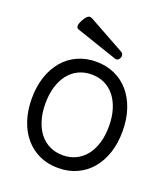

<svg xmlns="http://www.w3.org/2000/svg" viewBox="-147 -907 893 1021"><g transform="rotate(20 300.0 -396.0)"><path d="M43 -289.6Q43 -357.4 61.5 -412.8Q80.1 -468.3 113.8 -507.8Q147.5 -547.4 194.8 -568.8Q242.2 -590.3 299.8 -590.3Q357.4 -590.3 404.8 -568.8Q452.1 -547.4 485.8 -507.8Q519.5 -468.3 538.1 -412.8Q556.6 -357.4 556.6 -289.6Q556.6 -221.7 538.1 -166.3Q519.5 -110.8 485.8 -71.5Q452.1 -32.2 404.8 -10.7Q357.4 10.7 299.8 10.7Q242.2 10.7 194.8 -10.7Q147.5 -32.2 113.8 -71.5Q80.1 -110.8 61.5 -166.3Q43 -221.7 43 -289.6ZM120.1 -289.6Q120.1 -236.8 133.1 -194.6Q146 -152.3 169.4 -122.8Q192.9 -93.3 226.1 -77.4Q259.3 -61.5 299.8 -61.5Q340.3 -61.5 373.5 -77.4Q406.7 -93.3 430.2 -122.8Q453.6 -152.3 466.6 -194.6Q479.5 -236.8 479.5 -289.6Q479.5 -342.3 466.6 -384.5Q453.6 -426.8 430.2 -456.5Q406.7 -486.3 373.5 -502.2Q340.3 -518.1 299.8 -518.1Q259.3 -518.1 226.1 -502.2Q192.9 -486.3 169.4 -456.5Q146 -426.8 133.1 -384.5Q120.1 -342.3 120.1 -289.6ZM404.8 -685.1Q413.1 -680.2 415.3 -671.6Q417.5 -663.1 414.1 -654.8Q410.6 -646.5 403.6 -641.4Q396.5 -636.2 387.2 -639.2L152.3 -718.8Q147.5 -720.2 144 -723.9Q140.6 -727.5 140.1 -733.6Q139.6 -739.7 142.3 -748.8Q145 -757.8 152.3 -771Q160.2 -784.7 166.5 -791.7Q172.9 -798.8 178.5 -801.3Q184.1 -803.7 189.7 -802.2Q195.3 -800.8 201.7 -797.4Z"/></g></svg>

Font: Courier Prime
Style: Regular
Weight: 400
Designer: Alan Dague-Greene
Foundry: Quote-Unquote Apps
Version: Version 1.203